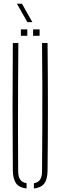

<svg xmlns="http://www.w3.org/2000/svg" viewBox="-20 -1038 334 1062"><path d="M51 -93.5Q49.5 -270.5 49.5 -447Q49.5 -623.5 51 -800H81.5Q80.5 -682 80 -563.8Q79.5 -445.5 79.5 -327.5Q79.5 -209.5 80.5 -91.5Q80.5 -61 91.8 -44.8Q103 -28.5 127 -24.5V4.5Q87.5 0.5 69.8 -23Q52 -46.5 51 -93.5ZM167.5 4.5V-24.5Q191.5 -28.5 202 -44.8Q212.5 -61 212.5 -91.5Q213.5 -209.5 214 -327.5Q214.5 -445.5 214.2 -563.8Q214 -682 212.5 -800H243Q245 -623.5 245 -447Q245 -270.5 243 -93.5Q242.5 -46.5 224.8 -23Q207 0.5 167.5 4.5ZM163 -840V-875.5H199V-840ZM95.5 -840V-875.5H131V-840ZM131.5 -915.5 73.5 -1017.5H101.5L159 -915.5Z"/></svg>

Font: Big Shoulders Stencil Display ExtraLight
Style: Regular
Weight: 250
Designer: Patric King
Foundry: XO Type Co
Version: Version 2.001